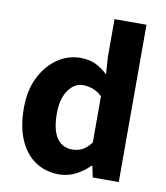

<svg xmlns="http://www.w3.org/2000/svg" viewBox="-89 -872 828 959"><g transform="rotate(10 325.5 -392.0)"><path d="M45 -282Q45 -376 79 -441Q112 -506 165.5 -542Q219 -578 280 -578Q324 -578 355.5 -563.5Q387 -549 420 -519L414 -605V-798H576V0H444L432 -57H428Q397 -25 357 -5.5Q317 14 276 14Q206 14 154 -21Q102 -56 73.5 -122.5Q45 -189 45 -282ZM414 -172V-407Q372 -446 317 -446Q273 -446 242.5 -402.5Q212 -359 212 -284Q212 -202 239.5 -161Q267 -120 318 -120Q347 -120 370 -132Q393 -144 414 -172Z"/></g></svg>

Font: Merged Yaku Han JP ExtraBold
Style: Regular
Weight: 800
Designer: Ryoko NISHIZUKA 西塚涼子 (kana, bopomofo & ideographs); Paul D. Hunt (Latin, Greek & Cyrillic); Sandoll Communications 산돌커뮤니
Foundry: Adobe
Version: Version 2.004